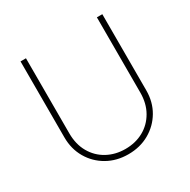

<svg xmlns="http://www.w3.org/2000/svg" viewBox="-154 -823 971 980"><g transform="rotate(-30 331.0 -333.0)"><path d="M331 10Q262 10 207.5 -21Q153 -52 121.5 -106Q90 -160 90 -228V-676H122V-234Q122 -169 149.5 -121Q177 -73 224.5 -47Q272 -21 331 -21Q391 -21 438 -47Q485 -73 512.5 -121Q540 -169 540 -233V-676H572V-227Q572 -159 540.5 -105.5Q509 -52 454.5 -21Q400 10 331 10Z"/></g></svg>

Font: Outfit Thin
Style: Regular
Weight: 100
Designer: Rodrigo Fuenzalida
Foundry: fragTYPE
Version: Version 1.100;gftools[0.9.27]